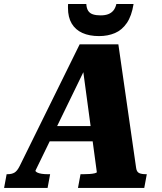

<svg xmlns="http://www.w3.org/2000/svg" viewBox="-67 -929 799 949"><path d="M168 -305.8H427.2L415.8 -230.4H143.6ZM340.4 -605.6H361.2L108.4 -86Q107.8 -81 116.6 -76.5Q125.4 -72 139.3 -70Q153.2 -68 167.6 -68H180.8L168.2 0H-46.8L-34.2 -68H-29.2Q-8.6 -68 4.9 -76.1Q18.4 -84.2 30.4 -108.6L326.8 -710H518L606 -98Q608.8 -79.2 620.8 -73.6Q632.8 -68 654.2 -68H658.6L646 0H318.4L331 -68H346.8Q361.6 -68 376.2 -69Q390.8 -70 400.9 -72.5Q411 -75 411.6 -78ZM422.8 -750.6Q466 -750.6 501 -765.5Q536 -780.4 559.9 -815.3Q583.8 -850.2 593.2 -909.2H508.2Q503.4 -888.8 493.1 -876.6Q482.8 -864.4 467.3 -858.7Q451.8 -853 430 -853Q408 -853 392.5 -858Q377 -863 368.9 -875.5Q360.8 -888 359.6 -909.2H269.6Q269 -904.2 269 -899.5Q269 -894.8 269 -889.8Q269 -843.8 287.3 -812.8Q305.6 -781.8 340.1 -766.2Q374.6 -750.6 422.8 -750.6Z"/></svg>

Font: Roboto Serif 20pt
Style: Italic
Weight: 400
Italic angle: -10°
Designer: Greg Gazdowicz
Foundry: Commercial Type
Version: Version 1.008